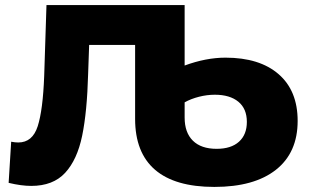

<svg xmlns="http://www.w3.org/2000/svg" viewBox="-20 -720 1217 756"><path d="M1152 -244Q1152 -119 1066.5 -51.5Q981 16 824 16Q669 16 590.5 -51.5Q512 -119 512 -252V-543H331L327 -429Q323 -280 303.5 -185.5Q284 -91 236.5 -39.5Q189 12 103 12Q64 12 14 0L24 -162Q39 -159 52 -159Q108 -159 128.5 -223Q149 -287 154 -421L163 -700H707V-462Q791 -493 868 -493Q1002 -493 1077 -428Q1152 -363 1152 -244ZM952 -240Q952 -292 918.5 -319.5Q885 -347 826 -347Q795 -347 763.5 -339Q732 -331 707 -317V-257Q707 -198 739.5 -166Q772 -134 833 -134Q890 -134 921 -162Q952 -190 952 -240Z"/></svg>

Font: Montserrat Alternates ExtraBold
Style: Regular
Weight: 800
Designer: Julieta Ulanovsky
Foundry: Julieta Ulanovsky
Version: Version 7.200